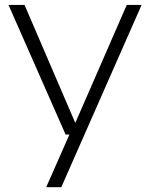

<svg xmlns="http://www.w3.org/2000/svg" viewBox="-20 -562 626 802"><path d="M254 0 15.5 -541.5H82.5L294.5 -48.5L509.5 -541.5H571.5L236 220H173L270 0Z"/></svg>

Font: Encode Sans Expanded Expanded Light
Style: Regular
Weight: 300
Width: 7
Designer: Multiple Designers
Foundry: Impallari Type
Version: Version 3.000; ttfautohint (v1.8.3) -l 8 -r 50 -G 200 -x 14 